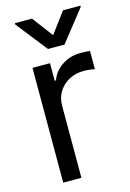

<svg xmlns="http://www.w3.org/2000/svg" viewBox="-115 -800 579 857"><g transform="rotate(-15 175.0 -371.5)"><path d="M67.4 -530.3H148.4V-449.2H154.3Q168.9 -490.2 206.5 -514.6Q244.1 -539.1 291 -539.1Q315.4 -539.1 335 -537.1V-452.1Q330.1 -454.1 314.5 -456.1Q298.8 -458 284.2 -458Q247.1 -458 216.8 -441.9Q186.5 -425.8 168.9 -397.5Q151.4 -369.1 151.4 -334V0H67.4ZM194.3 -647.5 265.6 -743.2H345.7V-737.3L232.4 -593.8H156.2L43 -737.3V-743.2H122.1Z"/></g></svg>

Font: Pretendard JP Variable
Style: Regular
Weight: 400
Designer: Base glyphs from Inter by Rasmus Andersson; Hangul glyphs from Noto Sans CJK(Source Han Sans) by Jang Soo-young and Kang
Foundry: Kil Hyung-jin
Version: Version 1.307;Glyphs 3.2 (3192)